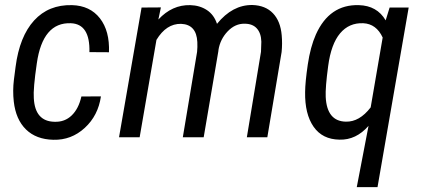

<svg xmlns="http://www.w3.org/2000/svg" viewBox="-20 -559 1718 782"><path d="M202.1 -63Q243.7 -61.5 272 -88.9Q300.3 -116.2 311.5 -166L391.1 -166.5Q379.9 -88.4 325.2 -38.1Q270.5 12.2 197.3 10.3Q127.4 8.8 85.9 -31.7Q44.4 -72.3 36.1 -145.5Q31.2 -189.5 36.6 -233.9L43.5 -287.1Q59.6 -410.6 118.9 -475.6Q178.2 -540.5 273.4 -538.1Q346.7 -536.1 387 -484.4Q427.2 -432.6 423.8 -346.2L344.2 -346.7Q347.2 -461.4 268.6 -464.4Q153.8 -468.8 129.9 -300.8Q114.7 -196.8 117.7 -159.2Q122.6 -64.5 202.1 -63Z M635.3 -528.8 625 -479.5Q681.2 -540 754.9 -538.1Q793.5 -537.1 822.5 -518.1Q851.6 -499 863.8 -461.9Q926.8 -539.6 1007.8 -538.6Q1061 -537.1 1091.8 -504.9Q1122.6 -472.7 1127.4 -415Q1130.4 -381.3 1127 -347.2L1068.8 0H985.4L1043 -348.1L1044.4 -389.2Q1043.5 -423.8 1026.1 -443.1Q1008.8 -462.4 976.6 -462.4Q938 -463.4 907.2 -431.2Q876.5 -398.9 869.6 -354.5V-352.1L809.6 0H724.6L782.7 -347.7Q784.7 -367.2 783.7 -387.7Q780.3 -459.5 717.3 -461.9Q657.2 -462.9 617.2 -396.5L548.8 0H464.8L556.6 -528.3Z M1441.4 -538.1Q1515.6 -536.1 1550.8 -476.1L1566.9 -528.3H1644.5L1517.6 203.1H1433.1L1481 -46.4Q1430.2 11.7 1362.8 9.8Q1293 8.8 1257.1 -43Q1221.2 -94.7 1222.7 -184.1Q1223.1 -225.1 1233.6 -296.4Q1244.1 -367.7 1266.6 -418.5Q1321.8 -541.5 1441.4 -538.1ZM1306.6 -164.1Q1311.5 -64.9 1388.7 -63.5Q1443.8 -62 1489.7 -121.6L1538.6 -406.2Q1512.7 -461.9 1459.5 -464.4Q1401.9 -466.8 1365.2 -423.3Q1328.6 -379.9 1316.7 -290.8Q1304.7 -201.7 1306.6 -164.1Z"/></svg>

Font: TypoPRO Roboto
Style: Italic
Weight: 400
Italic angle: -12°
Designer: Google
Version: Version 2.136; 2016